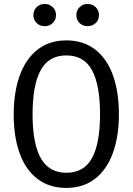

<svg xmlns="http://www.w3.org/2000/svg" viewBox="-20 -917 655 949"><path d="M307.7 11.8Q223.6 11.8 165.1 -32.8Q106.7 -77.4 77.2 -159.2Q47.7 -241 47.7 -351.3Q47.7 -460 77.2 -542.6Q106.7 -625.1 165.1 -671.3Q223.6 -717.4 307.7 -717.4Q391.8 -717.4 450.3 -672.3Q508.7 -627.2 538.2 -544.9Q567.7 -462.6 567.7 -352.3Q567.7 -243.6 538.2 -161.5Q508.7 -79.5 450.3 -33.8Q391.8 11.8 307.7 11.8ZM307.7 -643.1Q220.5 -643.1 180.8 -569.7Q141 -496.4 141 -351.3Q141 -207.7 181.5 -135.4Q222.1 -63.1 307.7 -63.1Q394.9 -63.1 434.6 -135.4Q474.4 -207.7 474.4 -352.3Q474.4 -497.4 434.6 -570.3Q394.9 -643.1 307.7 -643.1ZM145.1 -842.1Q145.1 -866.2 161 -881.8Q176.9 -897.4 201.5 -897.4Q224.6 -897.4 240.8 -881.5Q256.9 -865.6 256.9 -842.1Q256.9 -819 240.8 -803.3Q224.6 -787.7 201.5 -787.7Q176.9 -787.7 161 -803.1Q145.1 -818.5 145.1 -842.1ZM357.4 -842.1Q357.4 -865.6 373.3 -881.5Q389.2 -897.4 412.8 -897.4Q436.9 -897.4 453.1 -881.5Q469.2 -865.6 469.2 -842.1Q469.2 -818.5 453.1 -803.1Q436.9 -787.7 412.8 -787.7Q389.2 -787.7 373.3 -803.1Q357.4 -818.5 357.4 -842.1Z"/></svg>

Font: Fira Code Fixed
Style: Regular
Weight: 400
Monospace: yes
Designer: Carrois Corporate, Edenspiekermann AG, Nikita Prokopov
Foundry: Carrois Corporate, Edenspiekermann AG, Nikita Prokopov
Version: Version 5.002